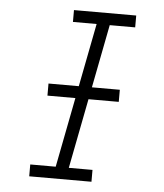

<svg xmlns="http://www.w3.org/2000/svg" viewBox="-50 -714 650 759"><g transform="rotate(5 275.0 -335.0)"><path d="M341 0H94V-47H195L307 -623H213V-670H460V-623H359L247 -47H341ZM421 -324H138V-372H421Z"/></g></svg>

Font: Lode Dark Term
Style: Italic
Weight: 400
Italic angle: -11°
Monospace: yes
Designer: Belleve Invis
Foundry: Belleve Invis
Version: Version 29.2.0